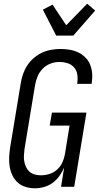

<svg xmlns="http://www.w3.org/2000/svg" viewBox="-20 -1007 540 1035"><path d="M168 8Q142 8 117.5 0.5Q93 -7 75 -23.5Q57 -40 46.5 -62.5Q36 -85 32 -110Q28 -135 29.5 -161.5Q31 -188 35 -214L92 -559Q96 -584 104.5 -608.5Q113 -633 127.5 -655Q142 -677 162.5 -694.5Q183 -712 206.5 -723Q230 -734 255.5 -738.5Q281 -743 306 -743Q331 -743 355 -739Q379 -735 400.5 -725Q422 -715 439 -698.5Q456 -682 465 -660.5Q474 -639 476.5 -614.5Q479 -590 475 -564L474 -555H396L397 -561Q400 -584 396.5 -606Q393 -628 379 -644Q365 -660 343.5 -666.5Q322 -673 299 -673Q276 -673 252 -664Q228 -655 210 -636.5Q192 -618 182.5 -595Q173 -572 169 -548L112 -203Q110 -186 109 -169Q108 -152 111 -136Q114 -120 121 -105.5Q128 -91 139.5 -81Q151 -71 167 -66.5Q183 -62 200 -62Q223 -62 246 -69Q269 -76 287.5 -92.5Q306 -109 316 -131Q326 -153 330 -176L355 -330H248L260 -400H446L380 0H309L326 -104Q316 -81 300.5 -59Q285 -37 264 -21.5Q243 -6 217.5 1Q192 8 168 8ZM283 -815 211 -955 263 -982 337 -871 450 -987 493 -950 375 -815Z"/></svg>

Font: Iosevka Term Curly Oblique
Style: Regular
Weight: 400
Italic angle: -9°
Designer: Belleve Invis
Foundry: Belleve Invis
Version: Version 32.3.0